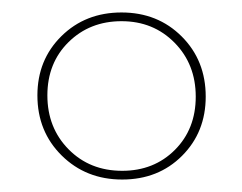

<svg xmlns="http://www.w3.org/2000/svg" viewBox="-20 -681 389 308"><path d="M40 -528Q40 -585 78.5 -623Q117 -661 175 -661Q233 -661 271.5 -622.5Q310 -584 310 -526Q310 -469 272 -431Q234 -393 176 -393Q118 -393 79 -431.5Q40 -470 40 -528ZM176 -407Q227 -407 260.5 -440.5Q294 -474 294 -526Q294 -578 260 -612.5Q226 -647 175 -647Q124 -647 90 -613.5Q56 -580 56 -528Q56 -476 90 -441.5Q124 -407 176 -407Z"/></svg>

Font: EauTest Thin
Style: Italic
Weight: 250
Italic angle: -12°
Designer: Christian Thalmann (Catharsis Fonts)
Version: Version 0.001;PS 000.001;hotconv 1.0.88;makeotf.lib2.5.64775